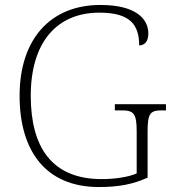

<svg xmlns="http://www.w3.org/2000/svg" viewBox="-20 -744 699 774"><path d="M379 10C460 10 519 -2 575 -28V-214C575 -288 586 -299 633 -299H649V-324H443V-299H470C518 -299 531 -288 531 -215V-45C498 -30 442 -22 390 -22C188 -22 104 -152 104 -358C104 -570 206 -693 381 -693C506 -693 541 -643 541 -561C563 -561 578 -577 578 -609C578 -669 526 -724 385 -724C182 -724 59 -585 59 -358C59 -137 163 10 379 10Z"/></svg>

Font: Noto Serif Telugu ExtraLight
Style: Regular
Weight: 200
Designer: Jelle Bosma - Monotype Design Team
Foundry: Monotype Imaging Inc.
Version: Version 2.005